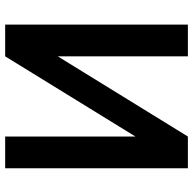

<svg xmlns="http://www.w3.org/2000/svg" viewBox="-22 -729 751 747"><g transform="rotate(-90 353.5 -355.5)"><path d="M507.8 -710.9H631.3V0H507.8V-506.3L195.8 0H72.3V-710.9H195.8V-204.1Z"/></g></svg>

Font: Roboto-o Medium
Style: Regular
Weight: 500
Designer: Google
Version: Version 2.134; 2016; ttfautohint (v1.6)